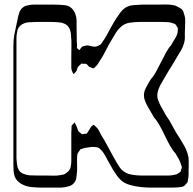

<svg xmlns="http://www.w3.org/2000/svg" viewBox="-20 -800 880 875"><path d="M736 55H664Q649 55 623 52.5Q597 50 571 42.5Q545 35 530 20Q520 11 512 -1Q504 -13 496 -25Q488 -40 479 -55Q470 -70 462 -86Q457 -95 451.5 -103.5Q446 -112 438 -119Q437 -121 434.5 -123Q432 -125 430 -126Q426 -128 420.5 -129Q415 -130 410 -130Q403 -131 395.5 -130Q388 -129 380 -128Q368 -127 354 -122Q353 -121 350.5 -121Q348 -121 346 -119Q345 -118 343.5 -115Q342 -112 340 -110Q339 -108 337 -105.5Q335 -103 334 -101Q332 -95 331.5 -86.5Q331 -78 331 -71Q331 -55 331.5 -39.5Q332 -24 330 -7Q329 0 328 9Q327 18 323 26Q313 43 295 48.5Q277 54 259 55H171Q149 55 123.5 52.5Q98 50 77 38Q57 26 48 7Q43 -6 42 -20.5Q41 -35 41 -48V-552Q41 -568 41 -584Q41 -600 42 -616Q44 -639 49.5 -662Q55 -685 59 -707Q62 -725 68 -743Q74 -761 92 -771Q94 -773 97.5 -773.5Q101 -774 104 -775Q118 -779 132.5 -779Q147 -779 160 -779H224Q247 -779 274 -776.5Q301 -774 316 -751Q319 -747 321.5 -741.5Q324 -736 325 -731Q329 -719 329 -705.5Q329 -692 329 -679Q329 -661 329.5 -643.5Q330 -626 330 -608Q331 -604 331 -599Q331 -594 331 -589Q331 -588 330.5 -585.5Q330 -583 331 -581Q332 -580 333 -579Q334 -578 335 -577Q336 -576 338.5 -574Q341 -572 342 -572Q343 -572 345 -575.5Q347 -579 348 -580L355 -588Q357 -589 359.5 -589Q362 -589 363 -590Q367 -591 370.5 -592Q374 -593 377 -593Q382 -593 387.5 -591.5Q393 -590 398 -589Q403 -588 409 -587.5Q415 -587 419 -588Q423 -589 429 -592Q435 -595 438 -597Q440 -599 442 -601.5Q444 -604 445 -606Q451 -614 456 -622.5Q461 -631 466 -639Q477 -659 488.5 -680Q500 -701 513 -721Q521 -732 529.5 -744Q538 -756 550 -764Q567 -775 587.5 -776.5Q608 -778 627 -779H704Q718 -779 732.5 -779.5Q747 -780 760 -778Q766 -777 772.5 -776Q779 -775 784 -772Q792 -768 801 -763Q810 -758 815 -749L818 -738Q825 -721 824 -702.5Q823 -684 823 -666Q822 -649 822.5 -632Q823 -615 817 -598Q813 -584 805 -570.5Q797 -557 789 -544Q778 -525 766.5 -506Q755 -487 743 -468Q735 -454 726.5 -439.5Q718 -425 710 -411Q704 -399 700 -386Q696 -373 697 -359Q698 -351 701 -343Q704 -335 707 -328Q713 -315 721 -302Q729 -289 736 -275Q752 -253 767 -224Q782 -195 798 -172Q808 -155 818.5 -137.5Q829 -120 835 -100Q840 -84 840 -68.5Q840 -53 840 -36Q839 -23 839.5 -9.5Q840 4 837 17Q836 20 836 24Q836 28 834 31Q833 33 831 35Q829 37 827 39Q826 40 824 42.5Q822 45 820 47Q814 51 805.5 52Q797 53 790 54Q777 55 764 55Q751 55 736 55ZM395 -222 403 -229Q405 -231 406 -231Q408 -231 411 -228Q414 -225 415 -224Q424 -217 430 -206.5Q436 -196 441 -185Q455 -163 469.5 -135.5Q484 -108 497 -85Q506 -70 514.5 -54.5Q523 -39 535 -26Q553 -9 577.5 -4.5Q602 0 624 0H720Q733 0 746.5 0Q760 0 773 -3Q776 -4 779.5 -4.5Q783 -5 786 -6Q790 -8 793 -11Q798 -13 802 -17Q804 -19 804 -21.5Q804 -24 805 -26Q806 -28 807 -31Q808 -34 809 -37Q809 -39 808 -42Q807 -45 806 -47Q802 -62 794.5 -75.5Q787 -89 779 -102Q768 -113 755.5 -135Q743 -157 731 -182.5Q719 -208 706.5 -230Q694 -252 683 -263Q675 -277 666.5 -291.5Q658 -306 650 -320Q646 -328 642.5 -336.5Q639 -345 637 -354Q633 -377 644.5 -399Q656 -421 668 -440Q679 -451 690.5 -472Q702 -493 714 -517Q726 -541 737.5 -562Q749 -583 760 -594Q768 -609 778.5 -625.5Q789 -642 790 -659Q790 -662 790.5 -666Q791 -670 790 -673Q790 -674 789 -675Q788 -676 787 -677Q786 -680 783.5 -684Q781 -688 778 -690L771 -693Q758 -698 747 -699Q733 -700 718 -700Q703 -700 688 -700H617Q595 -700 571 -696.5Q547 -693 529 -676Q517 -665 508 -650.5Q499 -636 491 -622Q477 -600 463 -571.5Q449 -543 433 -520Q429 -513 425 -507Q421 -501 415 -496Q414 -495 411 -492Q408 -489 406 -489Q405 -488 401.5 -489.5Q398 -491 396 -492Q395 -493 392.5 -493.5Q390 -494 388 -495Q384 -497 380.5 -502Q377 -507 372 -509Q369 -510 365 -509.5Q361 -509 359 -509Q358 -509 355 -510Q352 -511 351 -510Q350 -509 348 -507Q346 -505 344 -504Q343 -502 340.5 -500Q338 -498 336 -496Q332 -490 331 -483.5Q330 -477 325 -472Q323 -470 321 -468Q319 -466 317 -464Q316 -464 316 -463Q316 -462 315 -463Q314 -463 312.5 -467Q311 -471 310 -472L306 -482Q305 -487 305 -493Q305 -499 305 -504Q305 -519 305 -543.5Q305 -568 305.5 -592.5Q306 -617 304 -632Q304 -642 302 -653Q300 -664 295 -673Q288 -685 276 -691Q264 -697 251 -698Q231 -700 211 -700Q191 -700 171 -700Q159 -700 147 -700Q135 -700 123 -699Q115 -699 106.5 -698Q98 -697 91 -694Q68 -686 60 -664Q59 -660 58.5 -656Q58 -652 57 -648Q55 -638 55 -628Q55 -618 55 -608V-77Q56 -67 57 -56.5Q58 -46 61 -35Q63 -33 63.5 -30.5Q64 -28 65 -26Q73 -13 86.5 -8Q100 -3 114 -1Q134 0 154 0Q174 0 194 0Q209 0 224.5 0.5Q240 1 255 -2Q259 -3 263 -3.5Q267 -4 271 -5Q280 -9 288.5 -16.5Q297 -24 301 -34Q302 -37 302 -40Q302 -43 303 -46Q305 -56 305 -66Q305 -76 305 -86V-180Q305 -188 305 -197Q305 -206 306 -215Q306 -217 306 -221.5Q306 -226 307 -228Q309 -231 312 -233.5Q315 -236 316 -238Q318 -239 318.5 -240.5Q319 -242 320 -242Q321 -242 321 -239Q324 -237 325 -232Q327 -228 329 -223.5Q331 -219 333 -214Q334 -212 334.5 -209Q335 -206 336 -204Q338 -201 342 -198Q346 -195 348 -193Q350 -192 350.5 -191Q351 -190 352 -189Q355 -188 359.5 -189Q364 -190 366 -190Q368 -191 371 -190.5Q374 -190 375 -191L380 -198Q384 -204 387.5 -209.5Q391 -215 395 -222Z"/></svg>

Font: Rubik Vinyl
Style: Regular
Weight: 400
Designer: Hubert and Fischer, NaN
Foundry: Hubert and Fischer, NaN
Version: Version 2.200